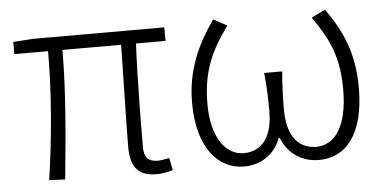

<svg xmlns="http://www.w3.org/2000/svg" viewBox="-43 -627 1453 720"><g transform="rotate(-5 683.0 -267.0)"><path d="M519 13C545 13 564 8 581 3L572 -43C550 -39 537 -37 528 -37C493 -37 477 -54 477 -92C477 -155 478 -348 485 -482H596V-533H102L27 -528V-482H154C154 -326 139 -154 116 0L176 3C191 -150 208 -322 208 -482H429C427 -352 422 -164 422 -98C422 -22 451 13 519 13Z M849 13C908 13 962 -17 987 -82H991C1017 -17 1072 13 1131 13C1232 13 1303 -68 1303 -244C1303 -375 1264 -458 1202 -547L1150 -521C1214 -429 1244 -362 1244 -242C1244 -101 1193 -37 1125 -37C1071 -37 1016 -71 1016 -186C1016 -228 1017 -275 1022 -330H954C960 -275 961 -228 961 -186C961 -72 907 -37 852 -37C786 -37 732 -104 732 -232C732 -355 768 -431 832 -519L781 -547C721 -461 675 -367 675 -242C675 -69 754 13 849 13Z"/></g></svg>

Font: Noto Sans Japanese Light
Style: Regular
Weight: 300
Designer: Ryoko NISHIZUKA (kana & ideographs); Paul D. Hunt (Latin, Greek & Cyrillic); Wenlong ZHANG (bopomofo); Sandoll Communica
Foundry: Adobe Systems Incorporated
Version: Version 1.000;PS 1;hotconv 1.0.78;makeotf.lib2.5.61930